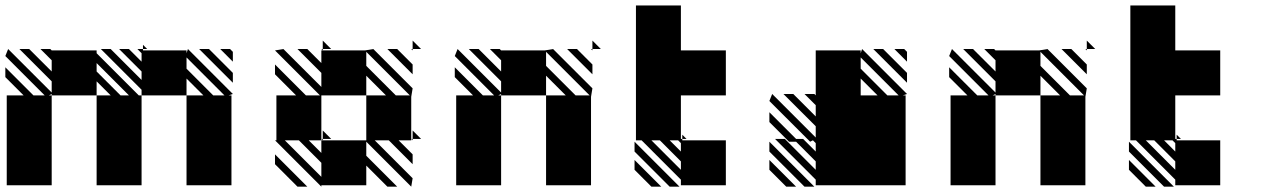

<svg xmlns="http://www.w3.org/2000/svg" viewBox="-25 -687 4712 712"><path d="M838.5 -458.3 791.7 -505.2H828.1L838.5 -494.8ZM838.5 -380.2 713.5 -505.2H750L838.5 -416.7ZM505.2 -505.2V-500H666.7V-489.6L671.9 -505.2L838.5 -338.5L822.9 -333.3H833.3V0H666.7V-333.3H729.2L666.7 -395.8V-333.3H500V0H333.3V-333.3H385.4L333.3 -385.4V-333.3H166.7V0H0V-333.3H62.5L-5.2 -401V-437.5L99 -333.3H140.6L-5.2 -479.2L5.2 -505.2L166.7 -343.8V-385.4L46.9 -505.2H83.3L166.7 -421.9V-463.5L125 -505.2H161.5L166.7 -500H333.3V-489.6L489.6 -333.3H500V-354.2L349 -505.2H385.4L500 -390.6V-421.9L416.7 -505.2H453.1L500 -458.3V-489.6L484.4 -505.2ZM505.2 -505.2H520.8L505.2 -520.8ZM765.6 -333.3H807.3L666.7 -474V-432.3ZM421.9 -333.3H453.1L333.3 -453.1V-421.9ZM156.2 -333.3H166.7V-338.5Z M1166.7 5.2 994.8 -166.7H1000V-333.3H1072.9L994.8 -411.5V-447.9L1109.4 -333.3H1161.5L994.8 -500L1026 -505.2L1166.7 -364.6V-416.7L1078.1 -505.2H1114.6L1166.7 -453.1V-500H1171.9L1166.7 -505.2H1171.9V-500H1328.1L1359.4 -505.2L1505.2 -359.4L1500 -328.1V-171.9H1505.2V-166.7L1500 -171.9V-166.7H1453.1L1505.2 -114.6V-78.1L1416.7 -166.7H1364.6L1505.2 -26L1500 5.2L1333.3 -161.5V-109.4L1447.9 5.2H1411.5L1333.3 -72.9V0H1166.7ZM1078.1 5.2 994.8 -78.1V-114.6L1114.6 5.2ZM1505.2 -500 1500 -505.2H1505.2ZM1505.2 -411.5 1411.5 -505.2H1447.9L1505.2 -447.9ZM1505.2 -171.9H1536.5L1505.2 -203.1ZM1171.9 -171.9V-166.7L1166.7 -171.9ZM1171.9 -171.9H1203.1L1171.9 -203.1ZM1505.2 -505.2H1536.5L1505.2 -536.5ZM1171.9 -505.2H1203.1L1171.9 -536.5ZM1166.7 -31.2V-83.3L1083.3 -166.7H1031.2ZM1166.7 -119.8V-166.7H1328.1H1333.3V-333.3H1406.2L1333.3 -406.2V-333.3H1166.7V-328.1V-166.7H1119.8ZM1442.7 -333.3H1494.8L1333.3 -494.8V-442.7Z M2171.9 -500 2166.7 -505.2H2171.9ZM2171.9 -411.5 2078.1 -505.2H2114.6L2171.9 -447.9ZM2171.9 -505.2H2203.1L2171.9 -536.5ZM2000 0V-333.3H2072.9L2000 -406.2V-333.3H1833.3V0H1666.7V-333.3H1729.2L1661.5 -401V-437.5L1765.6 -333.3H1807.3L1661.5 -479.2L1671.9 -505.2L1833.3 -343.8V-385.4L1713.5 -505.2H1750L1833.3 -421.9V-463.5L1791.7 -505.2H1828.1L1833.3 -500H1994.8L2026 -505.2L2171.9 -359.4L2166.7 -328.1V0ZM2109.4 -333.3H2161.5L2000 -494.8V-442.7ZM1822.9 -333.3H1833.3V-338.5Z M2458.3 5.2 2328.1 -125V-161.5L2494.8 5.2ZM2390.6 5.2 2328.1 -57.3V-93.8L2427.1 5.2ZM2333.3 -666.7H2500V-500H2666.7V-333.3H2500V-171.9H2505.2V-166.7H2666.7V0H2500V-20.8L2354.2 -166.7H2333.3ZM2505.2 -171.9H2520.8L2505.2 -187.5ZM2500 -57.3V-88.5L2421.9 -166.7H2390.6ZM2500 -125V-156.2L2489.6 -166.7H2458.3Z M2958.3 5.2 2828.1 -125V-161.5L2994.8 5.2ZM2890.6 5.2 2828.1 -57.3V-93.8L2927.1 5.2ZM2979.2 -161.5 2828.1 -312.5 2838.5 -338.5 3000 -177.1V-218.8L2880.2 -338.5H2916.7L3000 -255.2V-296.9L2958.3 -338.5H2994.8L3000 -333.3V-500H3166.7V-489.6L3171.9 -505.2L3338.5 -338.5L3322.9 -333.3H3333.3V0H3000V-20.8L2849 -171.9H2885.4L3000 -57.3V-88.5L2927.1 -161.5H2901L2828.1 -234.4V-270.8L2927.1 -171.9H2953.1L3000 -125V-156.2L2989.6 -166.7ZM3338.5 -458.3 3291.7 -505.2H3328.1L3338.5 -494.8ZM3338.5 -380.2 3213.5 -505.2H3250L3338.5 -416.7ZM3229.2 -333.3 3166.7 -395.8V-333.3ZM3265.6 -333.3H3307.3L3166.7 -474V-432.3Z M4005.2 -500 4000 -505.2H4005.2ZM4005.2 -411.5 3911.5 -505.2H3947.9L4005.2 -447.9ZM4005.2 -505.2H4036.5L4005.2 -536.5ZM3833.3 0V-333.3H3906.2L3833.3 -406.2V-333.3H3666.7V0H3500V-333.3H3562.5L3494.8 -401V-437.5L3599 -333.3H3640.6L3494.8 -479.2L3505.2 -505.2L3666.7 -343.8V-385.4L3546.9 -505.2H3583.3L3666.7 -421.9V-463.5L3625 -505.2H3661.5L3666.7 -500H3828.1L3859.4 -505.2L4005.2 -359.4L4000 -328.1V0ZM3942.7 -333.3H3994.8L3833.3 -494.8V-442.7ZM3656.2 -333.3H3666.7V-338.5Z M4291.7 5.2 4161.5 -125V-161.5L4328.1 5.2ZM4224 5.2 4161.5 -57.3V-93.8L4260.4 5.2ZM4166.7 -666.7H4333.3V-500H4500V-333.3H4333.3V-171.9H4338.5V-166.7H4500V0H4333.3V-20.8L4187.5 -166.7H4166.7ZM4338.5 -171.9H4354.2L4338.5 -187.5ZM4333.3 -57.3V-88.5L4255.2 -166.7H4224ZM4333.3 -125V-156.2L4322.9 -166.7H4291.7Z"/></svg>

Font: 0xA000-Monochrome
Style: Monochrome
Weight: 400
Version: Version 0.1